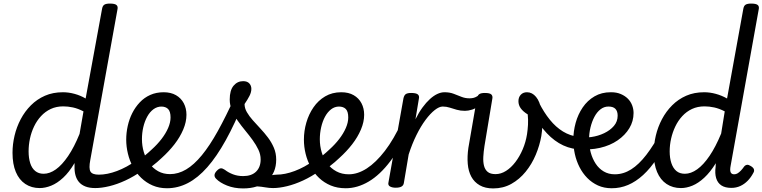

<svg xmlns="http://www.w3.org/2000/svg" viewBox="-20 -1035 4265 1074"><path d="M202 17Q156 17 121.5 -6Q87 -29 68.5 -73Q50 -117 50 -180Q50 -228 61.5 -276.5Q73 -325 96 -368.5Q119 -412 153 -446Q187 -480 231.5 -499.5Q276 -519 332 -519Q364 -519 397 -510Q430 -501 459 -484L551 -986Q554 -1003 564 -1009Q574 -1015 595 -1015Q622 -1015 631.5 -1007Q641 -999 637 -982L485 -140Q476 -93 486 -75.5Q496 -58 533 -58Q544 -58 549 -46.5Q554 -35 552.5 -20.5Q551 -6 541.5 5.5Q532 17 513 17Q480 17 457.5 8Q435 -1 421.5 -17Q408 -33 402 -55.5Q396 -78 397 -105V-123Q367 -72 333.5 -41Q300 -10 266.5 3.5Q233 17 202 17ZM224 -63Q258 -63 292.5 -87.5Q327 -112 361 -162Q395 -212 425 -286L447 -412Q416 -428 388 -434Q360 -440 334 -440Q295 -440 264 -425.5Q233 -411 209.5 -385.5Q186 -360 170.5 -327.5Q155 -295 147.5 -259.5Q140 -224 140 -188Q140 -151 149 -122.5Q158 -94 177 -78.5Q196 -63 224 -63Z M513 17Q494 17 487.5 5.5Q481 -6 485.5 -20.5Q490 -35 502 -46.5Q514 -58 533 -58Q580 -58 634.5 -78.5Q689 -99 742 -137Q754 -145 764 -140.5Q774 -136 780 -124.5Q786 -113 785.5 -100Q785 -87 775 -80Q728 -47 681.5 -25.5Q635 -4 591.5 6.5Q548 17 513 17Z M742 -130Q767 -146 788.5 -163.5Q810 -181 829 -199Q860 -227 883.5 -257.5Q907 -288 920.5 -319Q934 -350 934 -378Q934 -411 920.5 -425Q907 -439 881 -439Q867 -439 860 -451Q853 -463 854 -479Q855 -495 865 -507Q875 -519 895 -519Q936 -519 964.5 -502.5Q993 -486 1008 -457.5Q1023 -429 1023 -393Q1023 -353 1005 -310.5Q987 -268 956 -228Q925 -188 884 -151Q860 -128 832.5 -107Q805 -86 776 -68Z M914 18Q870 18 834 2.5Q798 -13 770 -40Q742 -67 723.5 -101.5Q705 -136 695.5 -175.5Q686 -215 686 -254Q686 -292 694.5 -330.5Q703 -369 720 -402.5Q737 -436 762 -462.5Q787 -489 820.5 -504Q854 -519 896 -519Q905 -519 908 -507Q911 -495 908.5 -479Q906 -463 899.5 -451Q893 -439 884 -439Q859 -439 838.5 -424Q818 -409 803.5 -382.5Q789 -356 781.5 -323.5Q774 -291 774 -257Q774 -219 784.5 -184Q795 -149 815.5 -121Q836 -93 865 -77Q894 -61 931 -61Q977 -61 1021 -87Q1065 -113 1109 -166.5Q1153 -220 1198.5 -302Q1244 -384 1294 -494Q1298 -505 1312.5 -502.5Q1327 -500 1338.5 -491Q1350 -482 1345 -469Q1294 -343 1243 -251Q1192 -159 1139.5 -99.5Q1087 -40 1031 -11Q975 18 914 18Z M1508 17Q1486 17 1464 13Q1442 9 1417.5 7.5Q1393 6 1362 14L1387 -18Q1418 -31 1444.5 -40Q1471 -49 1492 -53.5Q1513 -58 1528 -58Q1537 -58 1539.5 -46.5Q1542 -35 1538 -20.5Q1534 -6 1526 5.5Q1518 17 1508 17ZM1340 19Q1290 19 1250 3Q1210 -13 1189 -35Q1179 -45 1180 -56.5Q1181 -68 1194 -81Q1206 -93 1215.5 -93.5Q1225 -94 1238 -85Q1257 -70 1283 -60Q1309 -50 1340 -50Q1387 -50 1412.5 -75Q1438 -100 1438 -143Q1438 -171 1425.5 -197.5Q1413 -224 1393.5 -251Q1374 -278 1352 -304.5Q1330 -331 1310 -359.5Q1290 -388 1277.5 -417.5Q1265 -447 1265 -478Q1265 -530 1286.5 -555.5Q1308 -581 1340 -581Q1363 -581 1374.5 -568.5Q1386 -556 1386 -538Q1386 -519 1375.5 -498.5Q1365 -478 1348 -453Q1348 -430 1361 -407.5Q1374 -385 1394 -362.5Q1414 -340 1436.5 -316Q1459 -292 1479 -265.5Q1499 -239 1512 -208.5Q1525 -178 1525 -142Q1525 -67 1474.5 -24Q1424 19 1340 19Z M1507 17Q1488 17 1481.5 5.5Q1475 -6 1479.5 -20.5Q1484 -35 1496 -46.5Q1508 -58 1527 -58Q1574 -58 1628.5 -78.5Q1683 -99 1736 -137Q1748 -145 1758 -140.5Q1768 -136 1774 -124.5Q1780 -113 1779.5 -100Q1779 -87 1769 -80Q1722 -47 1675.5 -25.5Q1629 -4 1585.5 6.5Q1542 17 1507 17Z M1736 -130Q1761 -146 1782.5 -163.5Q1804 -181 1823 -199Q1854 -227 1877.5 -257.5Q1901 -288 1914.5 -319Q1928 -350 1928 -378Q1928 -411 1914.5 -425Q1901 -439 1875 -439Q1861 -439 1854 -451Q1847 -463 1848 -479Q1849 -495 1859 -507Q1869 -519 1889 -519Q1930 -519 1958.5 -502.5Q1987 -486 2002 -457.5Q2017 -429 2017 -393Q2017 -353 1999 -310.5Q1981 -268 1950 -228Q1919 -188 1878 -151Q1854 -128 1826.5 -107Q1799 -86 1770 -68Z M1914 18Q1867 18 1830 2.5Q1793 -13 1765 -39.5Q1737 -66 1718 -101Q1699 -136 1689.5 -175Q1680 -214 1680 -254Q1680 -302 1693.5 -349Q1707 -396 1733.5 -434.5Q1760 -473 1799 -496Q1838 -519 1889 -519Q1901 -519 1906 -507Q1911 -495 1909 -479Q1907 -463 1898.5 -451Q1890 -439 1877 -439Q1852 -439 1832 -423.5Q1812 -408 1798 -382Q1784 -356 1776.5 -323Q1769 -290 1769 -256Q1769 -218 1779.5 -183Q1790 -148 1810.5 -120.5Q1831 -93 1861.5 -76.5Q1892 -60 1931 -60Q1981 -60 2032 -93Q2083 -126 2133 -191Q2183 -256 2228 -354Q2232 -362 2244 -360.5Q2256 -359 2265.5 -351Q2275 -343 2270 -330Q2222 -211 2164 -134Q2106 -57 2042.5 -19.5Q1979 18 1914 18Z M2193 15Q2174 15 2161.5 8Q2149 1 2153 -15L2237 -486Q2241 -503 2250.5 -509Q2260 -515 2280 -515Q2307 -515 2317 -507Q2327 -499 2323 -482L2304 -368Q2323 -406 2343.5 -434Q2364 -462 2385 -481Q2406 -500 2426.5 -509.5Q2447 -519 2466 -519Q2485 -519 2493 -507Q2501 -495 2499.5 -479Q2498 -463 2487 -451Q2476 -439 2456 -439Q2437 -439 2412 -419.5Q2387 -400 2360.5 -364.5Q2334 -329 2309.5 -279.5Q2285 -230 2266 -171L2239 -11Q2237 2 2226 8.5Q2215 15 2193 15Z M2581 -415Q2556 -415 2535 -421Q2514 -427 2495.5 -433Q2477 -439 2457 -439Q2438 -439 2430.5 -451Q2423 -463 2424.5 -479Q2426 -495 2437 -507Q2448 -519 2467 -519Q2495 -519 2517.5 -510.5Q2540 -502 2561 -493.5Q2582 -485 2606 -485Q2620 -485 2630.5 -488Q2641 -491 2650 -497Q2663 -506 2673 -499Q2683 -492 2685 -478.5Q2687 -465 2673 -454Q2644 -429 2621.5 -422Q2599 -415 2581 -415Z M2739 19Q2694 19 2663.5 1.5Q2633 -16 2616.5 -46.5Q2600 -77 2596.5 -118.5Q2593 -160 2600 -208L2648 -486Q2651 -501 2660.5 -508Q2670 -515 2692 -515Q2720 -515 2728.5 -506.5Q2737 -498 2734 -483L2690 -218Q2685 -186 2683.5 -157.5Q2682 -129 2687.5 -107.5Q2693 -86 2708 -73.5Q2723 -61 2752 -61Q2782 -61 2810.5 -79Q2839 -97 2863 -128.5Q2887 -160 2904 -200Q2921 -240 2928 -284Q2932 -310 2933.5 -337.5Q2935 -365 2932 -395Q2906 -411 2893 -429Q2880 -447 2880 -469Q2880 -491 2893 -505Q2906 -519 2928 -519Q2957 -519 2978.5 -493Q3000 -467 3008 -420Q3013 -398 3014 -373.5Q3015 -349 3013.5 -324.5Q3012 -300 3008 -274Q2999 -222 2977 -169.5Q2955 -117 2920.5 -74.5Q2886 -32 2840.5 -6.5Q2795 19 2739 19Z M3210 -200Q3154 -206 3106.5 -234.5Q3059 -263 3018.5 -313Q2978 -363 2943 -432Q2933 -451 2943.5 -464Q2954 -477 2970 -478Q2986 -479 2995 -461Q3022 -407 3055.5 -365.5Q3089 -324 3129 -299.5Q3169 -275 3218 -269Q3230 -268 3235.5 -257Q3241 -246 3240 -232Q3239 -218 3231 -208.5Q3223 -199 3210 -200Z M3213 -269Q3249 -263 3287.5 -268.5Q3326 -274 3359.5 -290Q3393 -306 3414 -330.5Q3435 -355 3435 -388Q3435 -413 3422.5 -426Q3410 -439 3384 -439Q3370 -439 3363 -451Q3356 -463 3357.5 -479Q3359 -495 3369 -507Q3379 -519 3399 -519Q3429 -519 3452.5 -509Q3476 -499 3492 -483Q3508 -467 3516 -446Q3524 -425 3524 -403Q3524 -357 3500.5 -318Q3477 -279 3435 -250Q3393 -221 3336.5 -208Q3280 -195 3215 -201Z M3402 18Q3359 18 3325 2.5Q3291 -13 3265 -39.5Q3239 -66 3221.5 -100.5Q3204 -135 3195.5 -173.5Q3187 -212 3187 -252Q3187 -300 3200 -347.5Q3213 -395 3239.5 -434Q3266 -473 3305.5 -496Q3345 -519 3396 -519Q3408 -519 3412 -507Q3416 -495 3413.5 -479Q3411 -463 3403 -451Q3395 -439 3383 -439Q3359 -439 3339 -423.5Q3319 -408 3305 -381.5Q3291 -355 3283 -322Q3275 -289 3275 -254Q3275 -216 3284.5 -181.5Q3294 -147 3312 -119.5Q3330 -92 3357 -76Q3384 -60 3419 -60Q3467 -60 3510.5 -87.5Q3554 -115 3595.5 -169Q3637 -223 3680 -303Q3684 -310 3697.5 -308.5Q3711 -307 3721.5 -299.5Q3732 -292 3728 -281Q3692 -205 3655 -149Q3618 -93 3577.5 -56Q3537 -19 3493.5 -0.5Q3450 18 3402 18Z M3789 17Q3743 17 3708.5 -6Q3674 -29 3655.5 -73Q3637 -117 3637 -180Q3637 -228 3648.5 -276.5Q3660 -325 3683 -368.5Q3706 -412 3740 -446Q3774 -480 3818.5 -499.5Q3863 -519 3919 -519Q3951 -519 3984 -510Q4017 -501 4047 -484L4138 -986Q4141 -1003 4151 -1009Q4161 -1015 4182 -1015Q4209 -1015 4218.5 -1007Q4228 -999 4224 -982L4067 -108Q4062 -83 4067 -71.5Q4072 -60 4087 -60Q4097 -60 4106 -65.5Q4115 -71 4124.5 -81Q4134 -91 4143 -104Q4150 -112 4159 -113Q4168 -114 4180 -106Q4195 -97 4197.5 -87Q4200 -77 4194 -68Q4181 -43 4162.5 -24Q4144 -5 4121 5.5Q4098 16 4071 16Q4036 16 4015 2Q3994 -12 3986 -38.5Q3978 -65 3983 -102Q3983 -108 3983.5 -112.5Q3984 -117 3984 -122Q3953 -72 3919.5 -41Q3886 -10 3853 3.5Q3820 17 3789 17ZM3726 -188Q3726 -151 3735.5 -122.5Q3745 -94 3763.5 -78.5Q3782 -63 3811 -63Q3845 -63 3880 -88Q3915 -113 3949 -163Q3983 -213 4014 -288L4034 -412Q4003 -428 3975 -434Q3947 -440 3921 -440Q3882 -440 3851 -425.5Q3820 -411 3796.5 -385.5Q3773 -360 3757.5 -327.5Q3742 -295 3734 -259.5Q3726 -224 3726 -188Z"/></svg>

Font: Playwrite ZA
Style: Regular
Weight: 400
Designer: Veronika Burian, José Scaglione
Foundry: TypeTogether
Version: Version 1.002